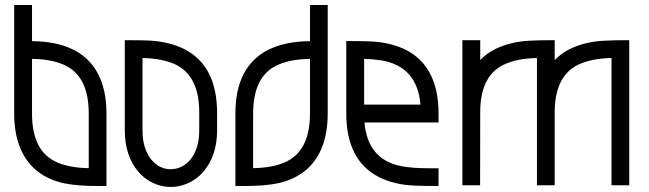

<svg xmlns="http://www.w3.org/2000/svg" viewBox="-20 -743 2592 767"><path d="M405.3 0H370.1Q289.6 0 238.3 -10.3Q124.5 -34.2 73.7 -125Q36.6 -191.4 36.6 -289.6V-723.1H107.9V-578.6Q299.3 -577.1 368.7 -453.6Q405.3 -387.7 405.3 -289.6ZM334.5 -71.3V-289.6Q334.5 -434.6 243.2 -480.5Q189.5 -506.8 107.9 -507.8V-289.6Q107.9 -144.5 199.2 -98.6Q252.9 -72.3 334.5 -71.3Z M662.1 3.9Q626 3.9 592.5 -11.5Q559.1 -26.9 533.7 -55.7Q478.5 -120.1 478.5 -221.7V-582.5Q540 -582.5 574.2 -581.1Q654.8 -577.1 716.3 -546.9Q845.7 -481 847.2 -295.9V-221.7Q847.2 -120.6 791.5 -55.7Q765.6 -26.9 731.9 -11.5Q698.2 3.9 662.1 3.9ZM662.1 -66.9Q706.5 -67.9 738.3 -102.5Q775.9 -147 775.9 -221.7V-295.4Q775.4 -437.5 684.1 -483.9Q630.4 -509.8 549.3 -511.2V-221.7Q549.3 -146.5 586.9 -102.5Q618.7 -66.9 662.1 -66.9Z M955.6 0H920.4V-289.6Q920.4 -476.1 1050.3 -543.5Q1120.6 -578.1 1218.3 -578.6V-723.1H1289.1V-289.6Q1289.1 -191.4 1252.4 -125Q1201.2 -34.2 1087.4 -10.3Q1036.1 0 955.6 0ZM991.2 -71.3Q1072.8 -72.3 1126.5 -98.6Q1218.3 -144.5 1218.3 -289.6V-507.8Q1136.7 -506.8 1083 -480.5Q991.2 -434.6 991.2 -289.6Z M1731.9 0Q1669.9 0 1635.7 -1.5Q1554.7 -4.9 1493.7 -35.6Q1363.3 -102.5 1363.3 -289.6V-579.1Q1425.3 -579.1 1459.5 -577.6Q1540.5 -574.2 1602.1 -543.5Q1731.9 -476.1 1731.9 -289.6V-253.9H1436Q1448.7 -105.5 1583.5 -79.1Q1625 -70.8 1696.8 -70.8H1731.9ZM1659.7 -325.2Q1646.5 -478.5 1502.4 -502Q1467.3 -507.3 1434.6 -507.8V-325.2Z M2493.7 -2.9H2422.9V-511.2Q2341.3 -509.8 2287.6 -483.4Q2195.8 -437.5 2195.8 -292.5V-2.9H2125V-511.2Q2043.5 -509.8 1989.7 -483.4Q1899.9 -438 1898.4 -299.8L1897.9 -2.9H1827.1V-582.5H1898.4V-502.9Q1923.3 -529.3 1957 -546.4Q2018.6 -577.1 2099.6 -580.6Q2133.8 -582.5 2195.8 -582.5V-502.9Q2221.2 -529.3 2254.9 -546.4Q2316.4 -577.1 2397.5 -580.6Q2431.6 -582.5 2493.7 -582.5Z"/></svg>

Font: Greenwashing Machine
Style: Regular
Weight: 400
Designer: Tup Wanders
Foundry: Free font, DO NOT SELL
Version: Version 1.00;August 10, 2023;FontCreator 11.5.0.2430 64-bit